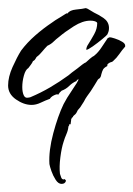

<svg xmlns="http://www.w3.org/2000/svg" viewBox="-22 -329 329 474"><path d="M130 125Q122 125 115.5 115Q109 105 105 93.5Q101 82 100 76Q98 43 109.5 0Q121 -43 135 -72L144 -88L159 -111Q164 -118 167.5 -124Q171 -130 173 -135Q172 -132 168 -132L167 -129Q157 -125 149 -117Q141 -109 130 -105L125 -100Q124 -99 124 -98Q124 -98 124 -98Q125 -97 125 -97Q124 -97 124 -98Q124 -98 124 -98Q124 -98 124 -98V-99L122 -97Q123 -98 124 -98Q123 -96 123 -96H117Q105 -92 101 -85Q90 -81 78.5 -75.5Q67 -70 56 -70Q37 -70 17.5 -83.5Q-2 -97 -2 -118Q-2 -139 9 -163.5Q20 -188 30 -204Q45 -224 65 -241.5Q85 -259 106 -273Q114 -279 123.5 -284.5Q133 -290 142 -296H145Q150 -304 166 -305.5Q182 -307 190 -309Q194 -308 200 -304Q206 -300 210 -298Q221 -293 233.5 -284.5Q246 -276 247 -262V-258Q247 -252 243 -244Q242 -242 230.5 -232.5Q219 -223 207 -214.5Q195 -206 191 -206Q191 -213 196 -220Q203 -231 210.5 -244.5Q218 -258 218 -272L217 -274Q212 -278 201 -278Q182 -278 160 -264Q138 -250 124 -238Q116 -232 110 -226Q104 -220 95 -216Q89 -210 81.5 -201Q74 -192 68 -188L67 -186Q66 -184 64 -181.5Q62 -179 59 -178V-177Q57 -173 54 -169Q51 -165 48 -161Q41 -157 37 -142.5Q33 -128 33 -114Q33 -102 36.5 -94Q40 -86 48 -88Q50 -88 51 -88.5Q52 -89 53 -89Q79 -100 102 -113.5Q125 -127 147 -143Q149 -145 155.5 -150Q162 -155 169 -160Q175 -165 181 -169.5Q187 -174 190 -175Q193 -178 200 -184Q207 -190 210 -191Q221 -200 229 -212.5Q237 -225 244 -235Q248 -237 249 -237Q252 -237 261.5 -234Q271 -231 279.5 -226Q288 -221 287 -215V-214Q279 -205 272.5 -195.5Q266 -186 257 -178Q255 -176 252 -175.5Q249 -175 247 -173Q242 -171 243 -166Q235 -162 232.5 -157.5Q230 -153 228 -145Q227 -138 223 -135L221 -134Q221 -133 220.5 -133Q220 -133 220 -133Q216 -126 211.5 -119Q207 -112 202 -104Q197 -97 193 -91.5Q189 -86 185 -78L176 -64L170 -57Q169 -55 167.5 -52Q166 -49 164 -47Q163 -46 160.5 -44Q158 -42 158 -40L156 -39Q156 -38 157 -38H155L156 -39Q156 -39 156 -40V-39L155 -38Q155 -35 153 -33Q154 -32 153.5 -31Q153 -30 153 -28V-27Q153 -26 152.5 -25.5Q152 -25 153 -22L150 -23L149 -21Q149 -19 147 -17Q146 -7 142 2Q138 11 135 21Q130 36 127 59.5Q124 83 126 100Q127 104 129 109Q131 114 135 114L138 113Q138 113 138 114Q140 115 139.5 115Q139 115 141 117Q139 125 130 125ZM139 115Q139 116 139 116Z"/></svg>

Font: Qwitcher Grypen
Style: Bold
Weight: 700
Designer: Robert E. Leuschke
Foundry: Robert E. Leuschke
Version: Version 1.100; ttfautohint (v1.8.3)